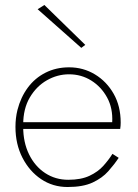

<svg xmlns="http://www.w3.org/2000/svg" viewBox="-20 -740 555 770"><path d="M62 -223H462Q463 -229 463.5 -235.5Q464 -242 464 -248Q464 -314 436 -363.5Q408 -413 361 -441.5Q314 -470 257 -470Q205 -470 162.5 -448.5Q120 -427 91.5 -388.5Q63 -350 50 -299Q46 -283 44 -266Q42 -249 42 -231Q42 -162 70 -107.5Q98 -53 145 -21.5Q192 10 251 10Q313 10 351.5 -8Q390 -26 414 -53Q438 -80 456 -107L431 -123Q416 -99 394.5 -75Q373 -51 339 -35Q305 -19 254 -19Q202 -19 161 -46Q120 -73 96.5 -121Q73 -169 73 -231V-240Q73 -304 99.5 -349Q126 -394 168 -418Q210 -442 257 -442Q306 -442 346 -417Q386 -392 409.5 -349Q433 -306 430 -250H62ZM131 -703 306 -548 322 -560 158 -720Z"/></svg>

Font: Jost ExtraLight
Style: Regular
Weight: 250
Version: Version 3.710